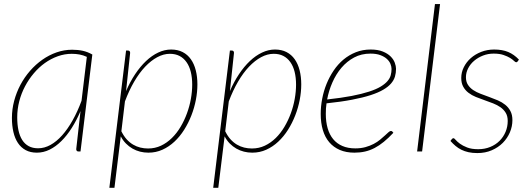

<svg xmlns="http://www.w3.org/2000/svg" viewBox="-20 -743 2605 942"><path d="M406 -464Q389 -472 370.8 -475.5Q352.5 -479 332 -479Q297 -479 263.5 -467Q230 -455 200.2 -433.8Q170.5 -412.5 145.8 -383.2Q121 -354 102.8 -319.5Q84.5 -285 74.5 -246.2Q64.5 -207.5 64.5 -167.5Q64.5 -132 70.5 -104Q76.5 -76 89 -56.2Q101.5 -36.5 120.8 -26Q140 -15.5 167 -15.5Q198 -15.5 227.8 -32Q257.5 -48.5 284.8 -79Q312 -109.5 336.2 -152.5Q360.5 -195.5 380 -248.5ZM375 -198Q356 -153 332.2 -115.5Q308.5 -78 281.2 -51Q254 -24 223.8 -9Q193.5 6 161 6Q129 6 106 -6.5Q83 -19 68 -41.5Q53 -64 45.8 -95.2Q38.5 -126.5 38.5 -164.5Q38.5 -207 49.5 -248.2Q60.5 -289.5 80.2 -326.8Q100 -364 127.5 -395.5Q155 -427 187.8 -450Q220.5 -473 257.5 -486Q294.5 -499 334 -499Q362.5 -499 386.2 -493.8Q410 -488.5 433 -475.5L375 0H364Q358 0 356 -3.8Q354 -7.5 354 -11.5Z M575.5 -99Q587 -75.5 601.5 -59.5Q616 -43.5 633 -33.5Q650 -23.5 668.5 -19Q687 -14.5 706.5 -14.5Q740.5 -14.5 769.8 -28.2Q799 -42 823.2 -65.8Q847.5 -89.5 866 -120.8Q884.5 -152 897.2 -186.8Q910 -221.5 916.5 -257.8Q923 -294 923 -327.5Q923 -362.5 916 -390.5Q909 -418.5 895 -438.2Q881 -458 860.8 -468.5Q840.5 -479 813.5 -479Q782.5 -479 751.8 -462.5Q721 -446 692.2 -415.8Q663.5 -385.5 638.2 -342.2Q613 -299 593 -245.5ZM598.5 -296Q618 -341.5 643 -379Q668 -416.5 696.5 -443.5Q725 -470.5 756.2 -485.2Q787.5 -500 819.5 -500Q852 -500 876.2 -487.5Q900.5 -475 916.5 -452.2Q932.5 -429.5 940.5 -398Q948.5 -366.5 948.5 -329Q948.5 -292 941 -253Q933.5 -214 919 -176.8Q904.5 -139.5 883.5 -106.2Q862.5 -73 835.8 -48Q809 -23 777 -8.5Q745 6 708 6Q687 6 667.2 1Q647.5 -4 630 -14Q612.5 -24 597.8 -39Q583 -54 572.5 -74L541.5 178.5H516.5L598.5 -495H608Q614 -495 616.2 -491.5Q618.5 -488 618.5 -483.5Z M1085 -99Q1096.5 -75.5 1111 -59.5Q1125.5 -43.5 1142.5 -33.5Q1159.5 -23.5 1178 -19Q1196.5 -14.5 1216 -14.5Q1250 -14.5 1279.2 -28.2Q1308.5 -42 1332.8 -65.8Q1357 -89.5 1375.5 -120.8Q1394 -152 1406.8 -186.8Q1419.5 -221.5 1426 -257.8Q1432.5 -294 1432.5 -327.5Q1432.5 -362.5 1425.5 -390.5Q1418.5 -418.5 1404.5 -438.2Q1390.5 -458 1370.2 -468.5Q1350 -479 1323 -479Q1292 -479 1261.2 -462.5Q1230.5 -446 1201.8 -415.8Q1173 -385.5 1147.8 -342.2Q1122.5 -299 1102.5 -245.5ZM1108 -296Q1127.5 -341.5 1152.5 -379Q1177.5 -416.5 1206 -443.5Q1234.5 -470.5 1265.8 -485.2Q1297 -500 1329 -500Q1361.5 -500 1385.8 -487.5Q1410 -475 1426 -452.2Q1442 -429.5 1450 -398Q1458 -366.5 1458 -329Q1458 -292 1450.5 -253Q1443 -214 1428.5 -176.8Q1414 -139.5 1393 -106.2Q1372 -73 1345.2 -48Q1318.5 -23 1286.5 -8.5Q1254.5 6 1217.5 6Q1196.5 6 1176.8 1Q1157 -4 1139.5 -14Q1122 -24 1107.2 -39Q1092.5 -54 1082 -74L1051 178.5H1026L1108 -495H1117.5Q1123.5 -495 1125.8 -491.5Q1128 -488 1128 -483.5Z M1797.5 -480Q1753 -480 1717.5 -461Q1682 -442 1655.2 -410.5Q1628.5 -379 1610.8 -338.5Q1593 -298 1585 -255Q1654.5 -262.5 1705 -272.2Q1755.5 -282 1790.8 -293.5Q1826 -305 1847.5 -318Q1869 -331 1881 -345Q1893 -359 1897 -374Q1901 -389 1901 -404.5Q1901 -416 1895.8 -429.2Q1890.5 -442.5 1878.2 -453.8Q1866 -465 1846.2 -472.5Q1826.5 -480 1797.5 -480ZM1910 -91.5Q1886 -66 1863.5 -47.5Q1841 -29 1818 -17Q1795 -5 1770.8 0.5Q1746.5 6 1719 6Q1678.5 6 1647.5 -7.2Q1616.5 -20.5 1595.5 -45Q1574.5 -69.5 1564 -104.8Q1553.5 -140 1553.5 -184Q1553.5 -221 1560.8 -258.8Q1568 -296.5 1582.2 -331.5Q1596.5 -366.5 1617.2 -397.2Q1638 -428 1665.2 -450.8Q1692.5 -473.5 1726 -486.8Q1759.5 -500 1798.5 -500Q1834 -500 1858 -490.2Q1882 -480.5 1896.5 -466Q1911 -451.5 1917 -435Q1923 -418.5 1923 -405.5Q1923 -385.5 1917.8 -367.5Q1912.5 -349.5 1898.5 -333.2Q1884.5 -317 1860.2 -302.8Q1836 -288.5 1798.2 -276.2Q1760.5 -264 1707.2 -253.8Q1654 -243.5 1582 -236Q1580 -223 1579.2 -210.2Q1578.5 -197.5 1578.5 -184.5Q1578.5 -145 1587.5 -113.8Q1596.5 -82.5 1614.5 -60.5Q1632.5 -38.5 1659.8 -26.8Q1687 -15 1723 -15Q1750.5 -15 1773 -21.2Q1795.5 -27.5 1813.5 -37Q1831.5 -46.5 1845 -57.8Q1858.5 -69 1868.8 -78.5Q1879 -88 1886 -94.2Q1893 -100.5 1898 -100.5Q1902 -100.5 1905 -97.5Z M2026.5 0 2114 -723H2139L2051 0Z M2520 -442Q2517 -437.5 2512.5 -437.5Q2508.5 -437.5 2501.8 -444.2Q2495 -451 2482.5 -458.8Q2470 -466.5 2450.5 -473.2Q2431 -480 2402 -480Q2374.5 -480 2350 -470.5Q2325.5 -461 2306.8 -445.2Q2288 -429.5 2277 -408.2Q2266 -387 2266 -364Q2266 -342 2275.8 -327Q2285.5 -312 2301.5 -301.2Q2317.5 -290.5 2338 -282.8Q2358.5 -275 2380 -267.2Q2401.5 -259.5 2422 -250.8Q2442.5 -242 2458.5 -229.2Q2474.5 -216.5 2484.2 -198.2Q2494 -180 2494 -153.5Q2494 -123 2481.8 -94Q2469.5 -65 2447 -42.2Q2424.5 -19.5 2392.8 -5.8Q2361 8 2322 8Q2298 8 2278.8 3.8Q2259.5 -0.5 2243.8 -8.2Q2228 -16 2215 -27Q2202 -38 2190 -51.5L2196.5 -60Q2200 -65 2205 -65Q2208.5 -65 2215.8 -56.5Q2223 -48 2236.5 -38Q2250 -28 2271.8 -19.5Q2293.5 -11 2326 -11Q2358.5 -11 2385.2 -22Q2412 -33 2431 -52Q2450 -71 2460.5 -96.2Q2471 -121.5 2471 -149.5Q2471 -173.5 2461.2 -189.5Q2451.5 -205.5 2435.5 -216.8Q2419.5 -228 2399 -236Q2378.5 -244 2357 -251.5Q2335.5 -259 2315 -267.2Q2294.5 -275.5 2278.5 -287.8Q2262.5 -300 2252.8 -317.5Q2243 -335 2243 -360.5Q2243 -388 2255.5 -413.2Q2268 -438.5 2289.8 -457.8Q2311.5 -477 2341 -488.5Q2370.5 -500 2404.5 -500Q2444.5 -500 2473.2 -488Q2502 -476 2526 -450.5Z"/></svg>

Font: Lato ExtraLight
Style: Italic
Weight: 275
Italic angle: -7°
Designer: Lukasz Dziedzic with Adam Twardoch and Botio Nikoltchev
Foundry: tyPoland Lukasz Dziedzic
Version: Version 2.015; 2015-08-06; http://www.latofonts.com/